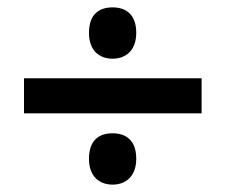

<svg xmlns="http://www.w3.org/2000/svg" viewBox="-20 -612 612 520"><path d="M285 -453C319 -453 349 -474 349 -523C349 -575 319 -592 285 -592C250 -592 221 -575 221 -523C221 -474 250 -453 285 -453ZM45 -305H526V-400H45ZM285 -112C319 -112 349 -133 349 -182C349 -234 319 -251 285 -251C250 -251 221 -234 221 -182C221 -133 250 -112 285 -112Z"/></svg>

Font: Noto Sans Thaana SemiBold
Style: Regular
Weight: 600
Designer: David Williams
Foundry: Google Inc.
Version: Version 3.001